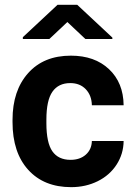

<svg xmlns="http://www.w3.org/2000/svg" viewBox="-20 -770 561 800"><path d="M273.9 -104Q313 -104 337.4 -125.5Q361.8 -147 362.8 -182.6H495.1Q494.6 -128.9 465.8 -84.2Q437 -39.6 387 -14.9Q336.9 9.8 276.4 9.8Q163.1 9.8 97.7 -62.3Q32.2 -134.3 32.2 -261.2V-270.5Q32.2 -392.6 97.2 -465.3Q162.1 -538.1 275.4 -538.1Q374.5 -538.1 434.3 -481.7Q494.1 -425.3 495.1 -331.5H362.8Q361.8 -372.6 337.4 -398.2Q313 -423.8 272.9 -423.8Q223.6 -423.8 198.5 -387.9Q173.3 -352.1 173.3 -271.5V-256.8Q173.3 -175.3 198.2 -139.6Q223.1 -104 273.9 -104ZM448.2 -613.3V-607.4H335.9L260.7 -678.2L185.5 -607.4H75.2V-615.2L219.7 -750H301.8Z"/></svg>

Font: RobotoInd
Style: Bold
Weight: 700
Designer: Google
Version: Version 2.001150; 2014